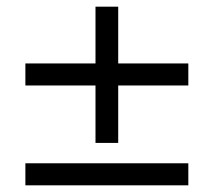

<svg xmlns="http://www.w3.org/2000/svg" viewBox="-20 -555 640 575"><path d="M266 -127V-299H56V-365H266V-535H334V-365H544V-299H334V-127ZM56 0V-66H544V0Z"/></svg>

Font: Nunito Sans 7pt
Style: Regular
Weight: 400
Designer: Vernon Adams
Foundry: Vernon Adams
Version: Version 3.101;gftools[0.9.27]